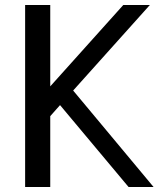

<svg xmlns="http://www.w3.org/2000/svg" viewBox="-20 -745 655 765"><path d="M591.8 0H492.2L219.2 -326.2L180.2 -282.2V0H80.1V-725.1H180.2V-400.9L471.2 -725.1H577.1L271.5 -384.3Z"/></svg>

Font: Aurulent Sans
Style: Regular
Weight: 400
Version: Version 2007.05.04